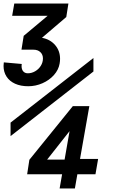

<svg xmlns="http://www.w3.org/2000/svg" viewBox="-31 -892 651 1082"><path d="M90.5 -520Q90.5 -500.5 100 -489.8Q109.5 -479 126 -479Q147.5 -479 167.2 -490.5Q187 -502 199 -521.2Q211 -540.5 211 -562.5Q211 -584.5 196.5 -598.2Q182 -612 157.5 -612H90L102.5 -690L237.5 -803H37.5L49.5 -872H354.5L342.5 -796L205.5 -679Q251.5 -670.5 279.5 -638.2Q307.5 -606 307.5 -560Q307.5 -548.5 305 -533.5Q299 -498.5 273 -469.2Q247 -440 208.5 -423Q170 -406 128 -406Q85.5 -406 54 -420.2Q22.5 -434.5 5.8 -460.5Q-11 -486.5 -11 -520.5Q-11 -530 -9.5 -540.5L91.5 -531.5Q90.5 -523.5 90.5 -520ZM319 90H122L134.5 8.5L379.5 -294H472.5L420 3.5H522L507 90H405L391 170H305ZM333 7.5 361 -153 234.5 7.5ZM495.5 -565V-489L28.5 -125V-201Z"/></svg>

Font: JuliaMono
Style: Bold Italic
Weight: 700
Italic angle: -9°
Monospace: yes
Designer: cormullion
Foundry: corm
Version: Version 0.057; ttfautohint (v1.8.4)